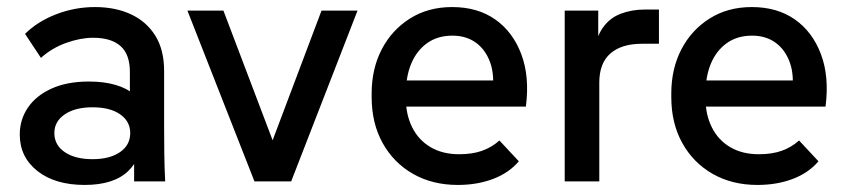

<svg xmlns="http://www.w3.org/2000/svg" viewBox="-20 -514 2398 544"><path d="M360 0V-173L348 -207V-310Q348 -360 321.5 -383.5Q295 -407 244 -407Q208 -407 167.5 -392.5Q127 -378 96 -350L51 -418Q86 -453 139 -473.5Q192 -494 249 -494Q307 -494 351 -473.5Q395 -453 420 -413Q445 -373 445 -313V-157Q445 -118 445.5 -79Q446 -40 448 0ZM220 10Q136 10 86 -29.5Q36 -69 36 -133Q36 -175 59 -209Q82 -243 126 -263Q170 -283 232 -283Q317 -283 362.5 -245Q408 -207 408 -144H385Q385 -70 344 -30Q303 10 220 10ZM242 -63Q291 -63 320 -83Q349 -103 349 -137Q349 -170 320.5 -190Q292 -210 242 -210Q193 -210 163.5 -190Q134 -170 134 -137Q134 -103 163.5 -83Q193 -63 242 -63Z M701 0 511 -484H613L772 -65H733L891 -484H993L805 0Z M1277 10Q1205 10 1150 -21.5Q1095 -53 1064 -109Q1033 -165 1033 -239V-249Q1033 -319 1061.5 -374Q1090 -429 1141.5 -461.5Q1193 -494 1261 -494Q1333 -494 1383 -459Q1433 -424 1457 -360.5Q1481 -297 1470 -212H1103V-286H1419L1375 -247Q1382 -300 1369 -336.5Q1356 -373 1328.5 -393Q1301 -413 1262 -413Q1220 -413 1190.5 -392Q1161 -371 1145.5 -334.5Q1130 -298 1130 -249V-234Q1130 -189 1148 -153Q1166 -117 1200 -97Q1234 -77 1281 -77Q1319 -77 1346.5 -87Q1374 -97 1395 -116L1450 -57Q1422 -24 1377 -7Q1332 10 1277 10Z M1580 0V-484H1675V-352L1662 -353Q1667 -405 1687 -434Q1707 -463 1738.5 -475Q1770 -487 1807 -487H1847V-390H1799Q1741 -390 1709.5 -362.5Q1678 -335 1678 -280V0Z M2126 10Q2054 10 1999 -21.5Q1944 -53 1913 -109Q1882 -165 1882 -239V-249Q1882 -319 1910.5 -374Q1939 -429 1990.5 -461.5Q2042 -494 2110 -494Q2182 -494 2232 -459Q2282 -424 2306 -360.5Q2330 -297 2319 -212H1952V-286H2268L2224 -247Q2231 -300 2218 -336.5Q2205 -373 2177.5 -393Q2150 -413 2111 -413Q2069 -413 2039.5 -392Q2010 -371 1994.5 -334.5Q1979 -298 1979 -249V-234Q1979 -189 1997 -153Q2015 -117 2049 -97Q2083 -77 2130 -77Q2168 -77 2195.5 -87Q2223 -97 2244 -116L2299 -57Q2271 -24 2226 -7Q2181 10 2126 10Z"/></svg>

Font: SUSE Medium
Style: Regular
Weight: 500
Designer: Rene Bieder
Foundry: SUSE
Version: Version 1.000